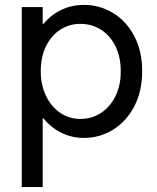

<svg xmlns="http://www.w3.org/2000/svg" viewBox="-20 -546 630 771"><path d="M67.4 -517.6H151.4V-450.2H154.8Q185.1 -486.8 226.8 -506.6Q268.6 -526.4 317.4 -526.4Q380.9 -526.4 434.6 -493.4Q488.3 -460.4 519.8 -399.9Q551.3 -339.4 550.8 -259.8Q551.3 -180.7 519.5 -119.6Q487.8 -58.6 434.3 -25.4Q380.9 7.8 317.4 7.8Q268.6 7.8 226.8 -12.7Q185.1 -33.2 154.8 -70.3H151.4V205.1H67.4ZM464.8 -259.8Q465.3 -314.9 444.6 -358.4Q423.8 -401.9 386.7 -426Q349.6 -450.2 302.7 -450.2Q258.8 -450.2 222.4 -427Q186 -403.8 164.8 -360.6Q143.6 -317.4 143.6 -259.8Q143.6 -205.6 164.3 -161.9Q185.1 -118.2 221.2 -93.3Q257.3 -68.4 302.7 -68.4Q349.6 -68.4 386.7 -93.3Q423.8 -118.2 444.6 -161.9Q465.3 -205.6 464.8 -259.8Z"/></svg>

Font: Reddit Sans Strawberry
Style: Regular
Weight: 400
Designer: Stephen Hutchings
Foundry: Reddit
Version: Version 1.013